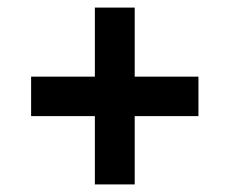

<svg xmlns="http://www.w3.org/2000/svg" viewBox="-20 -577 604 506"><path d="M230 -271H62V-375H230V-557H335V-375H503V-271H335V-91H230Z"/></svg>

Font: Noto Sans Bengali SemiCondensed
Style: Bold
Weight: 700
Width: 4
Designer: Jelle Bosma - Monotype Design Team
Foundry: Monotype Imaging Inc.
Version: Version 2.003